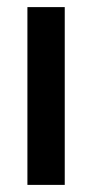

<svg xmlns="http://www.w3.org/2000/svg" viewBox="-20 -520 260 540"><path d="M57.1 -500H162.1V0H57.1Z"/></svg>

Font: Apfel Grotezk Mittel
Style: Regular
Weight: 500
Designer: Luigi Gorlero
Foundry: © 2023, Luigi Gorlero & Collletttivo
Version: Version 2.000;Glyphs 3.2 (3217)